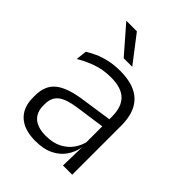

<svg xmlns="http://www.w3.org/2000/svg" viewBox="-202 -781 890 890"><g transform="rotate(45 243.0 -336.0)"><path d="M423 0H362.5L365.5 -121.5L363 -131V-288.5V-321Q363 -384 331.2 -415.2Q299.5 -446.5 231.5 -446.5Q178.5 -446.5 135 -430.5Q91.5 -414.5 58.5 -394L64.5 -447.5Q82.5 -459 108 -470.8Q133.5 -482.5 166.8 -490.2Q200 -498 240 -498Q289 -498 323.8 -486Q358.5 -474 380.5 -451Q402.5 -428 412.8 -395.5Q423 -363 423 -322.5ZM191.5 10.5Q119 10.5 80.2 -24.5Q41.5 -59.5 41.5 -125V-138Q41.5 -202.5 81.2 -235.2Q121 -268 210 -281L373 -305L376 -259L217.5 -236.5Q155.5 -227.5 128.5 -205.8Q101.5 -184 101.5 -141.5V-132.5Q101.5 -87.5 129 -64Q156.5 -40.5 209.5 -40.5Q255 -40.5 287.2 -57Q319.5 -73.5 339.2 -101.2Q359 -129 365.5 -163.5L377.5 -120.5H365Q359 -86 338.8 -56Q318.5 -26 282.2 -7.8Q246 10.5 191.5 10.5ZM265 -552 165 -682H96.5V-681L210 -550.5H265Z"/></g></svg>

Font: Anek Malayalam Medium Light
Style: Regular
Weight: 300
Version: Version 1.003